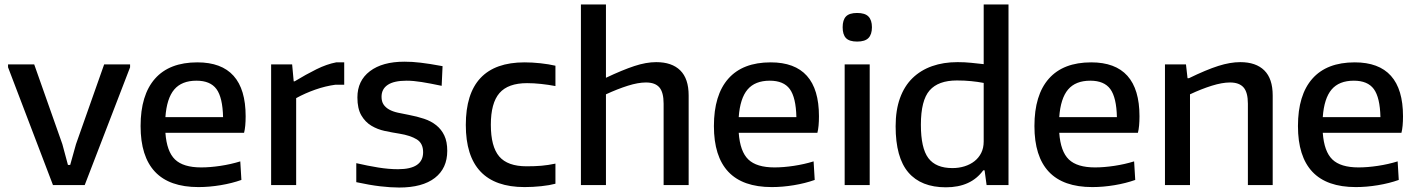

<svg xmlns="http://www.w3.org/2000/svg" viewBox="-20 -828 6340 859"><path d="M16 -527V-540H133L259 -183L284 -90H294L320 -183L446 -540H562V-527L359 0H217Z M859 -467Q793 -467 759.5 -427.5Q726 -388 720 -304H978Q976 -392 948.5 -429.5Q921 -467 859 -467ZM868 9Q738 9 673.5 -59.5Q609 -128 609 -264Q609 -403 673.5 -476Q738 -549 863 -549Q1079 -549 1079 -308Q1079 -261 1072 -234H720Q726 -150 763 -114.5Q800 -79 880 -79Q920 -79 966.5 -86Q1013 -93 1055 -106L1060 -23Q1018 -8 967 0.5Q916 9 868 9Z M1193 -540H1287L1294 -464H1298Q1349 -495 1395.5 -518Q1442 -541 1484 -549H1520V-449H1481Q1436 -443 1390.5 -427Q1345 -411 1305 -389V0H1193Z M1766 11Q1728 11 1681 5.5Q1634 0 1574 -13V-98Q1626 -86 1672.5 -78.5Q1719 -71 1761 -71Q1873 -71 1873 -147Q1873 -187 1844.5 -204.5Q1816 -222 1767 -230Q1735 -235 1702 -242Q1669 -249 1641.5 -265.5Q1614 -282 1596.5 -312Q1579 -342 1579 -392Q1579 -467 1635 -509.5Q1691 -552 1789 -552Q1807 -552 1824.5 -551Q1842 -550 1862 -547.5Q1882 -545 1905.5 -541.5Q1929 -538 1960 -532L1956 -444Q1904 -455 1866.5 -461Q1829 -467 1799 -467Q1743 -467 1715 -448.5Q1687 -430 1687 -395Q1687 -374 1696 -360.5Q1705 -347 1721 -338Q1737 -329 1759.5 -324Q1782 -319 1809 -314Q1846 -307 1877.5 -296.5Q1909 -286 1932 -267.5Q1955 -249 1968 -221.5Q1981 -194 1981 -153Q1981 -75 1925.5 -32Q1870 11 1766 11Z M2327 9Q2064 9 2064 -269Q2064 -549 2327 -549Q2361 -549 2398 -545Q2435 -541 2465 -534V-443Q2433 -449 2400.5 -452.5Q2368 -456 2338 -456Q2253 -456 2214.5 -411.5Q2176 -367 2176 -270Q2176 -172 2213.5 -128Q2251 -84 2336 -84Q2373 -84 2402.5 -86.5Q2432 -89 2465 -96V-6Q2439 1 2401.5 5Q2364 9 2327 9Z M2579 -808H2691V-480Q2765 -515 2818 -532.5Q2871 -550 2916 -550Q2986 -550 3023.5 -513Q3061 -476 3061 -401V0H2949V-364Q2949 -415 2930 -437Q2911 -459 2870 -459Q2835 -459 2789 -444.5Q2743 -430 2691 -406V0H2579Z M3424 -467Q3358 -467 3324.5 -427.5Q3291 -388 3285 -304H3543Q3541 -392 3513.5 -429.5Q3486 -467 3424 -467ZM3433 9Q3303 9 3238.5 -59.5Q3174 -128 3174 -264Q3174 -403 3238.5 -476Q3303 -549 3428 -549Q3644 -549 3644 -308Q3644 -261 3637 -234H3285Q3291 -150 3328 -114.5Q3365 -79 3445 -79Q3485 -79 3531.5 -86Q3578 -93 3620 -106L3625 -23Q3583 -8 3532 0.5Q3481 9 3433 9Z M3759 -540H3871V0H3759ZM3865.5 -658Q3850 -642 3815 -642Q3780 -642 3765 -657.5Q3750 -673 3750 -706Q3750 -739 3765 -754.5Q3780 -770 3815 -770Q3850 -770 3865.5 -754Q3881 -738 3881 -706Q3881 -674 3865.5 -658Z M4241 -76Q4270 -76 4295.5 -84Q4321 -92 4340 -107Q4359 -122 4370 -144Q4381 -166 4381 -195V-457Q4355 -462 4325 -465Q4295 -468 4261 -468Q4178 -468 4139 -423.5Q4100 -379 4100 -270Q4100 -165 4133.5 -120.5Q4167 -76 4241 -76ZM4212 10Q4101 10 4044 -56.5Q3987 -123 3987 -263Q3987 -335 4006.5 -389Q4026 -443 4062.5 -478.5Q4099 -514 4150 -532Q4201 -550 4264 -550Q4296 -550 4325 -547Q4354 -544 4381 -541V-808H4492V0H4394L4385 -66H4379Q4324 10 4212 10Z M4858 -467Q4792 -467 4758.5 -427.5Q4725 -388 4719 -304H4977Q4975 -392 4947.5 -429.5Q4920 -467 4858 -467ZM4867 9Q4737 9 4672.5 -59.5Q4608 -128 4608 -264Q4608 -403 4672.5 -476Q4737 -549 4862 -549Q5078 -549 5078 -308Q5078 -261 5071 -234H4719Q4725 -150 4762 -114.5Q4799 -79 4879 -79Q4919 -79 4965.5 -86Q5012 -93 5054 -106L5059 -23Q5017 -8 4966 0.5Q4915 9 4867 9Z M5192 -540H5286L5293 -478H5299Q5377 -516 5430.5 -533Q5484 -550 5529 -550Q5599 -550 5636.5 -513Q5674 -476 5674 -401V0H5563V-364Q5563 -415 5543.5 -437Q5524 -459 5483 -459Q5448 -459 5401.5 -444.5Q5355 -430 5304 -406V0H5192Z M6037 -467Q5971 -467 5937.5 -427.5Q5904 -388 5898 -304H6156Q6154 -392 6126.5 -429.5Q6099 -467 6037 -467ZM6046 9Q5916 9 5851.5 -59.5Q5787 -128 5787 -264Q5787 -403 5851.5 -476Q5916 -549 6041 -549Q6257 -549 6257 -308Q6257 -261 6250 -234H5898Q5904 -150 5941 -114.5Q5978 -79 6058 -79Q6098 -79 6144.5 -86Q6191 -93 6233 -106L6238 -23Q6196 -8 6145 0.5Q6094 9 6046 9Z"/></svg>

Font: EncodeSans
Style: Medium
Weight: 500
Designer: Pablo Impallari, Andres Torresi
Foundry: Pablo Impallari, Andres Torresi
Version: Version 1.000; ttfautohint (v1.4.1)